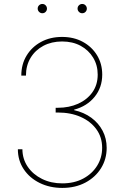

<svg xmlns="http://www.w3.org/2000/svg" viewBox="-20 -920 611 950"><path d="M288.1 9.8Q226.1 9.8 176 -14.9Q126 -39.6 97.2 -83Q68.4 -126.5 68.4 -181.6H90.8Q91.3 -132.8 117.4 -94.7Q143.6 -56.6 188 -34.7Q232.4 -12.7 288.1 -12.7Q347.2 -12.7 391.6 -36.4Q436 -60.1 460.7 -100.1Q485.4 -140.1 485.4 -188.5Q485.4 -241.2 456.8 -280.5Q428.2 -319.8 378.9 -341.6Q329.6 -363.3 266.1 -363.3H255.4V-386.7H266.1Q321.8 -386.7 366.5 -406.7Q411.1 -426.8 437.3 -463.6Q463.4 -500.5 463.4 -550.8Q463.4 -597.7 440.9 -634.8Q418.5 -671.9 378.9 -693.4Q339.4 -714.8 287.1 -714.8Q235.4 -714.8 194.8 -693.4Q154.3 -671.9 131.3 -633.8Q108.4 -595.7 108.4 -545.9H85.4Q85.4 -602.1 111.6 -645Q137.7 -688 183.1 -712.6Q228.5 -737.3 287.1 -737.3Q345.2 -737.3 389.9 -712.9Q434.6 -688.5 460.2 -646.5Q485.8 -604.5 485.8 -550.8Q485.8 -487.3 448.2 -440.9Q410.6 -394.5 346.7 -377.4V-375Q396 -363.8 431.9 -337.4Q467.8 -311 487.8 -272.9Q507.8 -234.9 507.8 -188.5Q507.8 -132.8 480 -87.9Q452.1 -43 402.6 -16.6Q353 9.8 288.1 9.8ZM386.7 -854.5Q377.4 -854.5 370.6 -861.3Q363.8 -868.2 363.8 -877.4Q363.8 -887.2 370.6 -893.8Q377.4 -900.4 386.7 -900.4Q396.5 -900.4 403.1 -893.6Q409.7 -886.7 409.7 -877.4Q409.7 -868.2 403.1 -861.3Q396.5 -854.5 386.7 -854.5ZM189.5 -854.5Q180.2 -854.5 173.3 -861.3Q166.5 -868.2 166.5 -877.4Q166.5 -887.2 173.3 -893.8Q180.2 -900.4 189.5 -900.4Q199.2 -900.4 205.8 -893.6Q212.4 -886.7 212.4 -877.4Q212.4 -868.2 205.8 -861.3Q199.2 -854.5 189.5 -854.5Z"/></svg>

Font: Inter 18pt Thin
Style: Regular
Weight: 250
Designer: Rasmus Andersson
Foundry: rsms
Version: Version 4.001;git-66647c0bb